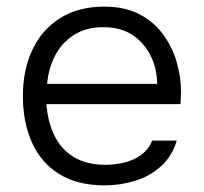

<svg xmlns="http://www.w3.org/2000/svg" viewBox="-20 -553 615 579"><path d="M296 6Q213 6 158 -28.5Q103 -63 76 -124Q49 -185 49 -263Q49 -341 77 -401.5Q105 -462 160 -497.5Q215 -533 295 -533Q355 -533 398.5 -511Q442 -489 470.5 -451Q499 -413 512.5 -367Q526 -321 526 -273Q525 -264 525 -255.5Q525 -247 524 -239H120Q124 -186 144 -144.5Q164 -103 202.5 -79.5Q241 -56 299 -56Q326 -56 354 -62.5Q382 -69 405 -85.5Q428 -102 439 -129H513Q499 -82 466 -52Q433 -22 388 -8Q343 6 296 6ZM122 -300H454Q453 -349 433 -387.5Q413 -426 378 -448.5Q343 -471 292 -471Q239 -471 202 -447Q165 -423 145.5 -384Q126 -345 122 -300Z"/></svg>

Font: Onest Light
Style: Regular
Weight: 300
Designer: Dmitri Voloshin, Andrey Kudryavtsev
Foundry: Dmitri Voloshin, Andrey Kudryavtsev
Version: Version 1.000;gftools[0.9.33]